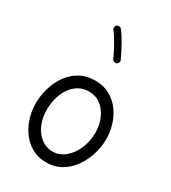

<svg xmlns="http://www.w3.org/2000/svg" viewBox="-214 -977 994 1115"><g transform="rotate(30 283.0 -419.0)"><path d="M289.1 -525.4Q344.7 -525.4 386.5 -502Q428.2 -478.5 456.3 -440.2Q484.4 -401.9 498.3 -355.5Q512.2 -309.1 512.2 -262.7Q512.2 -211.4 496.6 -159.9Q481 -108.4 450.9 -65.7Q420.9 -22.9 377 3.2Q333 29.3 275.9 29.3Q223.1 29.3 181.9 6.6Q140.6 -16.1 112.1 -54.2Q83.5 -92.3 68.4 -139.9Q53.2 -187.5 53.2 -237.3Q53.2 -288.6 67.6 -339.4Q82 -390.1 111.3 -432.4Q140.6 -474.6 184.8 -500Q229 -525.4 289.1 -525.4ZM289.1 -452.1Q238.8 -452.1 202.4 -422.9Q166 -393.6 146.7 -345Q127.4 -296.4 127.4 -237.3Q127.4 -182.6 147 -138.9Q166.5 -95.2 200.2 -69.6Q233.9 -43.9 275.9 -43.9Q322.3 -43.9 359.1 -74.5Q396 -105 417.5 -155Q439 -205.1 439 -262.7Q439 -313.5 420.4 -356.7Q401.9 -399.9 368.2 -426Q334.5 -452.1 289.1 -452.1ZM234.4 -863.8Q241.2 -869.1 250.2 -868.2Q259.3 -867.2 264.6 -860.4Q288.1 -830.6 312.7 -785.9Q337.4 -741.2 355 -702.6Q358.4 -694.8 355.2 -686.3Q352.1 -677.7 343.8 -673.8Q335.9 -670.4 327.4 -673.8Q318.8 -677.2 315.4 -685.1Q298.8 -721.7 274.7 -764.9Q250.5 -808.1 230.5 -833.5Q225.1 -840.3 226.3 -849.4Q227.5 -858.4 234.4 -863.8Z"/></g></svg>

Font: Mikhak-DS1-FD Regular
Style: Regular
Weight: 400
Designer: Amin Abedi
Version: Version 3.2